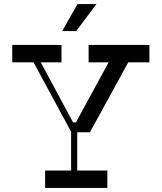

<svg xmlns="http://www.w3.org/2000/svg" viewBox="-20 -920 792 940"><path d="M711.5 -614.9H413.8V-700H711.5ZM281.1 -614.9H40V-700H281.1ZM321.6 -320.8H363.6L343.6 -280.8ZM505.6 0H200.9V-85.1H505.6ZM328.1 -304H358.1V-78.5H328.1ZM420.2 -272.5H329.4L132.8 -635.9L167.8 -636.9L344.6 -307.8L538 -662.8L634.1 -662.1ZM452.1 -900 353.1 -768H284.4L359.4 -900Z"/></svg>

Font: Space Cowgirl
Style: Regular
Weight: 400
Designer: Valery Marier
Foundry: Valery Marier
Version: Version 1.000